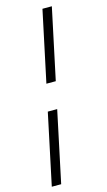

<svg xmlns="http://www.w3.org/2000/svg" viewBox="-137 -823 558 998"><g transform="rotate(-15 142.0 -324.0)"><path d="M122 -395.5 203 -777H253.5L172.5 -395.5ZM10.5 129 91.5 -253.5H142L61 129Z"/></g></svg>

Font: Epilogue Light
Style: Italic
Weight: 300
Italic angle: -12°
Designer: Tyler Finck
Foundry: Etcetera Type Co
Version: Version 2.111; ttfautohint (v1.8.3)